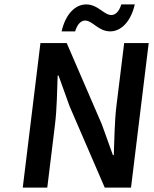

<svg xmlns="http://www.w3.org/2000/svg" viewBox="-20 -849 696 869"><path d="M83 0H194L229 -286C238 -359 238 -438 241 -507H245L295 -368L454 0H573L653 -654H542L507 -370C498 -297 498 -214 495 -147H491L441 -286L282 -654H163ZM479 -707C529 -707 573 -753 590 -829H529C519 -796 502 -781 484 -781C450 -781 424 -829 370 -829C320 -829 276 -784 259 -707H320C330 -740 347 -756 365 -756C399 -756 425 -707 479 -707Z"/></svg>

Font: Falling Sky
Style: Obl
Weight: 400
Designer: Paul D. Hunt
Foundry: Adobe Systems Incorporated
Version: Version 1.02